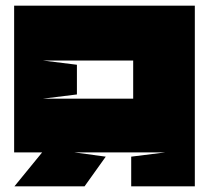

<svg xmlns="http://www.w3.org/2000/svg" viewBox="-20 -659 739 679"><path d="M451 -445V-310H131L252 -325V-430L131 -445ZM564 -120 444 -105V0H669V-639C459 -639 240 -639 30 -639V-120H129L31 0H279L354 -105L243 -120Z"/></svg>

Font: Banana Brick
Style: Regular
Weight: 400
Designer: artmaker
Foundry: artmaker
Version: Version 4.000 2011 initial release